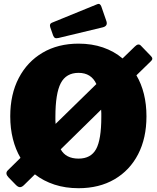

<svg xmlns="http://www.w3.org/2000/svg" viewBox="-20 -982 826 1012"><path d="M776 -686Q790 -672 775 -659L699 -585Q725 -541 738.5 -486.5Q752 -432 752 -369Q752 -254 708 -169Q664 -84 583.5 -37Q503 10 394 10Q325 10 267 -9Q209 -28 164 -63L107 -7Q96 4 86 4.5Q76 5 64 -7L25 -47Q5 -68 21 -84L88 -150Q62 -194 48 -249.5Q34 -305 34 -369Q34 -485 79 -571Q124 -657 205 -704.5Q286 -752 394 -752Q464 -752 522.5 -732Q581 -712 626 -674L691 -737Q709 -755 722 -742L776 -686ZM272 -366Q272 -357 272 -348Q272 -339 273 -329L488 -539Q461 -598 394 -598Q329 -598 300.5 -544Q272 -490 272 -366ZM514 -366Q514 -376 514 -385Q514 -394 513 -404L300 -195Q327 -146 394 -146Q459 -146 486.5 -196Q514 -246 514 -366ZM514 -948 541 -870Q549 -845 522 -838L289 -782Q276 -779 270 -782Q264 -785 260 -795L245 -838Q239 -856 253 -862L493 -960Q507 -966 514 -948Z"/></svg>

Font: Libre Franklin Black
Style: Regular
Weight: 900
Designer: Pablo Impallari, Rodrigo Fuenzalida, Nhung Nguyen
Foundry: Impallari Type
Version: Version 3.000